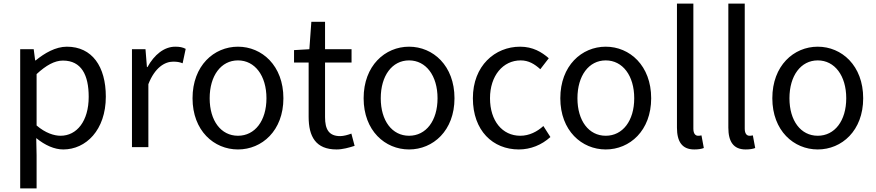

<svg xmlns="http://www.w3.org/2000/svg" viewBox="-20 -816 4859 1065"><path d="M92 229H183V45L181 -50C230 -10 282 13 331 13C456 13 567 -94 567 -280C567 -447 491 -557 351 -557C288 -557 227 -521 178 -481H175L167 -543H92ZM316 -63C280 -63 232 -78 183 -120V-405C236 -454 283 -480 329 -480C432 -480 472 -399 472 -279C472 -144 406 -63 316 -63Z M712 0H803V-349C839 -442 895 -474 940 -474C962 -474 975 -472 993 -465L1010 -545C993 -554 976 -557 952 -557C891 -557 836 -513 798 -444H795L787 -543H712Z M1300 13C1433 13 1552 -91 1552 -271C1552 -452 1433 -557 1300 -557C1167 -557 1048 -452 1048 -271C1048 -91 1167 13 1300 13ZM1300 -63C1206 -63 1143 -146 1143 -271C1143 -396 1206 -481 1300 -481C1394 -481 1458 -396 1458 -271C1458 -146 1394 -63 1300 -63Z M1847 13C1880 13 1916 3 1947 -7L1929 -75C1911 -68 1886 -61 1867 -61C1804 -61 1783 -99 1783 -166V-469H1930V-543H1783V-695H1707L1696 -543L1611 -538V-469H1692V-168C1692 -59 1731 13 1847 13Z M2249 13C2382 13 2501 -91 2501 -271C2501 -452 2382 -557 2249 -557C2116 -557 1997 -452 1997 -271C1997 -91 2116 13 2249 13ZM2249 -63C2155 -63 2092 -146 2092 -271C2092 -396 2155 -481 2249 -481C2343 -481 2407 -396 2407 -271C2407 -146 2343 -63 2249 -63Z M2858 13C2923 13 2985 -12 3033 -56L2994 -117C2960 -86 2916 -63 2866 -63C2766 -63 2698 -146 2698 -271C2698 -396 2770 -481 2868 -481C2912 -481 2945 -461 2977 -432L3024 -493C2985 -527 2936 -557 2865 -557C2726 -557 2603 -452 2603 -271C2603 -91 2714 13 2858 13Z M3340 13C3473 13 3592 -91 3592 -271C3592 -452 3473 -557 3340 -557C3207 -557 3088 -452 3088 -271C3088 -91 3207 13 3340 13ZM3340 -63C3246 -63 3183 -146 3183 -271C3183 -396 3246 -481 3340 -481C3434 -481 3498 -396 3498 -271C3498 -146 3434 -63 3340 -63Z M3831 13C3855 13 3871 10 3884 5L3871 -65C3861 -63 3857 -63 3852 -63C3838 -63 3826 -74 3826 -102V-796H3735V-108C3735 -31 3763 13 3831 13Z M4116 13C4140 13 4156 10 4169 5L4156 -65C4146 -63 4142 -63 4137 -63C4123 -63 4111 -74 4111 -102V-796H4020V-108C4020 -31 4048 13 4116 13Z M4516 13C4649 13 4768 -91 4768 -271C4768 -452 4649 -557 4516 -557C4383 -557 4264 -452 4264 -271C4264 -91 4383 13 4516 13ZM4516 -63C4422 -63 4359 -146 4359 -271C4359 -396 4422 -481 4516 -481C4610 -481 4674 -396 4674 -271C4674 -146 4610 -63 4516 -63Z"/></svg>

Font: Source Han Sans CN Regular
Style: Regular
Weight: 400
Designer: Ryoko NISHIZUKA (kana & ideographs); Paul D. Hunt (Latin, Greek & Cyrillic); Wenlong ZHANG (bopomofo); Sandoll Communica
Foundry: Adobe Systems Incorporated
Version: Version 1.004;PS 1.004;hotconv 1.0.82;makeotf.lib2.5.63406